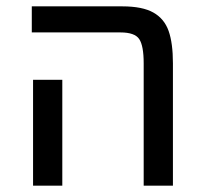

<svg xmlns="http://www.w3.org/2000/svg" viewBox="-20 -584 644 604"><path d="M432 -385Q432 -440 418 -461Q404 -482 359 -482H80V-564H365Q428 -564 462.5 -544.5Q497 -525 510.5 -486.5Q524 -448 524 -385V0H432ZM84 -333H176V0H84Z"/></svg>

Font: Fira GO
Style: Regular
Weight: 400
Designer: Carrois Corporate
Foundry: Carrois Corporate GbR
Version: Version 0.300